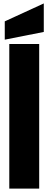

<svg xmlns="http://www.w3.org/2000/svg" viewBox="-20 -1121 288 1141"><path d="M35.2 0V-859.4H212.9V0ZM8.3 -885.3V-994.1L240.2 -1100.6V-931.2Z"/></svg>

Font: Anton SC
Style: Regular
Weight: 400
Designer: Vernon Adams
Foundry: Vernon Adams
Version: Version 2.116; ttfautohint (v1.8.4.7-5d5b)